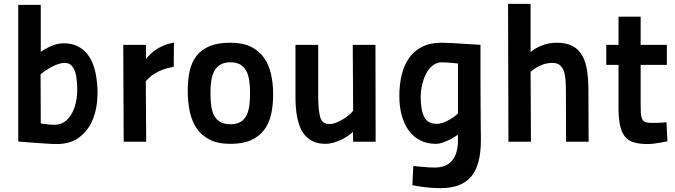

<svg xmlns="http://www.w3.org/2000/svg" viewBox="-20 -730 3479 989"><path d="M190 -463Q216 -481 246.5 -494Q277 -507 309 -507Q349 -507 378.5 -492.5Q408 -478 428.5 -453Q449 -428 460.5 -395.5Q472 -363 477 -326Q486 -266 480 -205.5Q474 -145 450 -97Q426 -49 382.5 -18.5Q339 12 272 12Q249 12 215.5 9.5Q182 7 150 5Q113 2 74 -1V-705H190ZM313 -406Q299 -406 281.5 -400.5Q264 -395 247 -386Q230 -377 214.5 -366.5Q199 -356 189 -347L190 -94Q210 -91 229 -89Q248 -87 258 -87Q296 -87 321 -109Q346 -131 360 -166.5Q374 -202 377 -245.5Q380 -289 373 -333Q370 -361 355.5 -383.5Q341 -406 313 -406Z M615 -499H732V-427Q741 -437 752.5 -449Q764 -461 781.5 -473Q799 -485 822 -495Q845 -505 876 -511L875 -386Q841 -380 818 -371Q795 -362 779 -352.5Q763 -343 752 -332.5Q741 -322 731 -312L733 0H617Z M1167 -510Q1230 -510 1272 -489.5Q1314 -469 1339.5 -433Q1365 -397 1376 -348.5Q1387 -300 1387 -244Q1387 -188 1376.5 -141Q1366 -94 1340.5 -60.5Q1315 -27 1273 -8Q1231 11 1167 11Q1103 11 1060.5 -10.5Q1018 -32 993 -69Q968 -106 957.5 -156Q947 -206 947 -263Q947 -319 957 -364.5Q967 -410 992.5 -442.5Q1018 -475 1060.5 -492.5Q1103 -510 1167 -510ZM1167 -90Q1199 -90 1219 -102Q1239 -114 1250 -136Q1261 -158 1264.5 -188Q1268 -218 1268 -253Q1268 -288 1263.5 -317Q1259 -346 1247.5 -366.5Q1236 -387 1216.5 -398Q1197 -409 1167 -409Q1136 -409 1116 -397.5Q1096 -386 1084.5 -365.5Q1073 -345 1068.5 -316Q1064 -287 1064 -251Q1064 -215 1068 -185Q1072 -155 1083.5 -134Q1095 -113 1115 -101.5Q1135 -90 1167 -90Z M1914 -499 1915 0H1799L1798 -51Q1788 -41 1772 -30Q1756 -19 1737 -10Q1718 -1 1697 5Q1676 11 1657 11Q1578 11 1539.5 -48.5Q1501 -108 1502 -238V-499H1619V-239Q1619 -161 1629.5 -126Q1640 -91 1678 -91Q1694 -91 1712.5 -98.5Q1731 -106 1748 -116.5Q1765 -127 1779 -139Q1793 -151 1799 -160L1797 -499Z M2251 239Q2224 239 2198 237Q2172 235 2151 232Q2126 228 2104 224L2109 125Q2130 127 2150 129Q2167 131 2186 132Q2205 133 2219 133Q2279 133 2309 97Q2339 61 2339 -8Q2339 -15 2339 -22Q2339 -29 2338 -37Q2333 -32 2320.5 -24Q2308 -16 2292 -8.5Q2276 -1 2258.5 5Q2241 11 2226 11Q2179 11 2143.5 -7.5Q2108 -26 2084.5 -59Q2061 -92 2049 -137Q2037 -182 2037 -235Q2037 -293 2049 -343.5Q2061 -394 2087 -431Q2113 -468 2154.5 -489Q2196 -510 2255 -510Q2276 -510 2310 -508Q2344 -506 2376 -504Q2414 -501 2455 -499Q2455 -399 2455 -327Q2455 -255 2455.5 -204Q2456 -153 2456 -120.5Q2456 -88 2456.5 -66.5Q2457 -45 2457 -31.5Q2457 -18 2457 -7Q2457 120 2407 179.5Q2357 239 2251 239ZM2257 -409Q2230 -409 2209 -392.5Q2188 -376 2174.5 -349.5Q2161 -323 2154 -291.5Q2147 -260 2147 -230Q2147 -164 2165 -128Q2183 -92 2231 -92Q2246 -92 2263.5 -98.5Q2281 -105 2296.5 -114Q2312 -123 2323.5 -132Q2335 -141 2339 -146V-403Q2323 -404 2308 -406Q2295 -407 2281 -408Q2267 -409 2257 -409Z M2599 0 2597 -710H2713V-461Q2732 -480 2769.5 -495Q2807 -510 2847 -510Q2896 -510 2928 -493.5Q2960 -477 2978.5 -445Q2997 -413 3004 -366.5Q3011 -320 3011 -261L3012 0H2896L2895 -262Q2895 -293 2893 -319Q2891 -345 2884 -364.5Q2877 -384 2863 -395Q2849 -406 2825 -406Q2793 -406 2764.5 -393Q2736 -380 2713 -360L2715 0Z M3280 -396V-192Q3280 -166 3281 -148Q3282 -130 3287 -118.5Q3292 -107 3302.5 -102Q3313 -97 3332 -97Q3343 -97 3356.5 -97Q3370 -97 3383 -98Q3398 -99 3413 -100L3418 -2Q3398 2 3380 5Q3364 8 3346.5 10Q3329 12 3316 12Q3273 12 3244 3Q3215 -6 3198 -28Q3181 -50 3173.5 -86Q3166 -122 3166 -176V-396H3103V-499H3166V-644H3280V-499H3415V-396Z"/></svg>

Font: Panefresco 800wt
Style: Regular
Weight: 800
Designer: Campivisivi
Foundry: Campivisivi & Chank Co
Version: Version 1.001